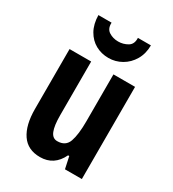

<svg xmlns="http://www.w3.org/2000/svg" viewBox="-189 -873 885 985"><g transform="rotate(30 254.0 -380.5)"><path d="M447 -546V0H347L332 -70H325Q287 10 204 10Q131 10 95 -43Q59 -96 59 -191V-546H187V-228Q187 -166 199.5 -135.5Q212 -105 240 -105Q289 -105 304 -147Q319 -189 319 -268V-546ZM411 -771Q411 -722 389 -684.5Q367 -647 331 -626.5Q295 -606 254 -606Q212 -606 177.5 -625Q143 -644 122 -681Q101 -718 100 -771H178Q176 -735 200 -719.5Q224 -704 255 -704Q285 -704 310.5 -719Q336 -734 334 -771Z"/></g></svg>

Font: Noto Sans Gujarati UI ExtraCondensed
Style: Bold
Weight: 700
Width: 2
Designer: Jelle Bosma - Monotype Design Team, Universal Thirst
Foundry: Monotype Imaging Inc.
Version: Version 2.106; ttfautohint (v1.8.4.7-5d5b)